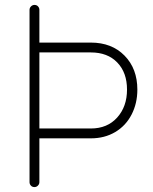

<svg xmlns="http://www.w3.org/2000/svg" viewBox="-20 -760 623 780"><path d="M538 -396Q538 -340 514.5 -294.5Q491 -249 448 -223.5Q405 -198 349 -198H140V-20Q140 -12 134 -6Q128 0 120 0Q111 0 105.5 -6Q100 -12 100 -20V-720Q100 -728 106 -734Q112 -740 120 -740Q129 -740 134.5 -734Q140 -728 140 -720V-587H349Q434 -587 486 -534Q538 -481 538 -396ZM496 -396Q496 -465 456.5 -506Q417 -547 349 -547H140V-238H349Q416 -238 456 -282.5Q496 -327 496 -396Z"/></svg>

Font: Quicksand Light
Style: Regular
Weight: 300
Designer: Andrew Paglinawan
Foundry: Andrew Paglinawan
Version: Version 3.000